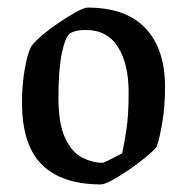

<svg xmlns="http://www.w3.org/2000/svg" viewBox="-20 -477 493 506"><path d="M246 9Q143 9 90.5 -43Q38 -95 38 -207Q38 -252 45 -293.5Q52 -335 62 -354Q70 -366 90.5 -383.5Q111 -401 135.5 -417.5Q160 -434 181 -445.5Q202 -457 211 -457Q312 -457 363.5 -402.5Q415 -348 415 -247Q415 -198 408 -156Q401 -114 393 -90Q385 -80 365 -63.5Q345 -47 320.5 -30Q296 -13 275.5 -2Q255 9 246 9ZM251 -48Q255 -49 267 -55Q279 -61 290.5 -67Q302 -73 302 -73Q307 -96 313 -134Q319 -172 319 -234Q319 -308 291 -353Q263 -398 206 -398Q196 -398 186 -396.5Q176 -395 166 -390Q153 -383 143.5 -339Q134 -295 134 -221Q134 -150 152 -112.5Q170 -75 197 -61.5Q224 -48 251 -48Z"/></svg>

Font: Grenze Gotisch
Style: Regular
Weight: 400
Designer: Renata Polastri
Foundry: Omnibus-Type
Version: Version 1.001